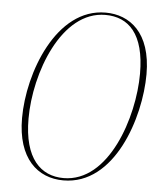

<svg xmlns="http://www.w3.org/2000/svg" viewBox="-53 -770 688 826"><g transform="rotate(5 291.5 -356.5)"><path d="M251 11C472 11 568 -287 568 -475C568 -655 474 -724 370 -724C157 -724 51 -436 51 -241C51 -66 140 11 251 11ZM251 1C153 1 79 -68 79 -241C79 -438 180 -714 370 -714C470 -714 540 -647 540 -475C540 -286 446 1 251 1Z"/></g></svg>

Font: Noto Serif Display Condensed Thin
Style: Italic
Weight: 100
Width: 3
Italic angle: -12°
Designer: Monotype Design Team
Foundry: Monotype Imaging Inc.
Version: Version 2.009